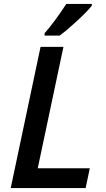

<svg xmlns="http://www.w3.org/2000/svg" viewBox="-20 -951 536 971"><path d="M34.2 0 185.1 -713.9H300.8L170.9 -100.1H434.1L413.1 0ZM205.6 -783.2Q252.9 -835.9 315.4 -931.2H444.3V-921.9Q418 -889.6 367.2 -843Q316.4 -796.4 281.7 -771H205.6Z"/></svg>

Font: Open Sans Semibold
Style: Italic
Weight: 600
Italic angle: -12°
Foundry: Ascender Corporation
Version: Version 1.10